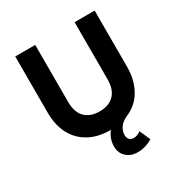

<svg xmlns="http://www.w3.org/2000/svg" viewBox="-208 -853 1168 1231"><g transform="rotate(-30 375.5 -237.5)"><path d="M456.5 225Q404 225 372.2 194Q340.5 163 341 116Q341.5 87 351 61.2Q360.5 35.5 377.5 14.5Q283 14.5 216.8 -22.5Q150.5 -59.5 116 -126.2Q81.5 -193 81.5 -283V-700H229.5V-279Q229.5 -201 268.2 -162.5Q307 -124 375.5 -124Q443.5 -124 482.2 -162.5Q521 -201 521 -279V-700H669.5V-283Q669.5 -188 628.8 -115.8Q588 -43.5 507.5 -10Q474.5 5 455.8 30Q437 55 436.5 88Q436.5 108 447.5 120.5Q458.5 133 480 133Q494 133 507.5 127.5Q521 122 531.5 113L566.5 192.5Q542.5 208 514.2 216.5Q486 225 456.5 225Z"/></g></svg>

Font: Geologica Roman SemiBold
Style: Regular
Weight: 600
Designer: Sindre Bremnes, Frode Helland
Foundry: Monokrom Skriftforlag AS
Version: Version 1.010;gftools[0.9.28]